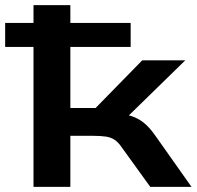

<svg xmlns="http://www.w3.org/2000/svg" viewBox="-29 -725 763 745"><path d="M101 0V-543H-9V-636H101V-705H244V-636H478V-543H244V-306H342L523 -491H690L437 -244L425 -285Q458 -282 482.5 -274Q507 -266 528.5 -249Q550 -232 572 -201L714 0H554L445 -151Q431 -172 416.5 -182Q402 -192 382 -195Q362 -198 332 -198H244V0Z"/></svg>

Font: Nunito Sans 10pt Expanded
Style: Bold
Weight: 700
Width: 7
Designer: Vernon Adams
Foundry: Vernon Adams
Version: Version 3.101;gftools[0.9.27]